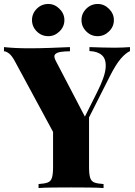

<svg xmlns="http://www.w3.org/2000/svg" viewBox="-28 -946 681 966"><path d="M626 -709V-689Q604 -679 579.5 -650.5Q555 -622 526 -565L341 -199H284L50 -632Q33 -665 18 -676.5Q3 -688 -8 -688V-709Q21 -706 52 -704.5Q83 -703 120 -703Q168 -703 223 -705Q278 -707 324 -709V-688Q299 -688 278.5 -685Q258 -682 249.5 -673Q241 -664 251 -643L406 -346L367 -295L461 -483Q500 -560 503.5 -604.5Q507 -649 484.5 -668.5Q462 -688 422 -689V-709Q458 -708 487.5 -707Q517 -706 550 -706Q571 -706 591 -707Q611 -708 626 -709ZM420 -375V-106Q420 -70 425.5 -52Q431 -34 446.5 -28Q462 -22 493 -20V0Q465 -2 419.5 -2.5Q374 -3 330 -3Q281 -3 236.5 -2.5Q192 -2 166 0V-20Q197 -22 212.5 -28Q228 -34 233.5 -52Q239 -70 239 -106V-311L337 -249ZM464 -926Q496 -926 520.5 -901.5Q545 -877 545 -845Q545 -812 520.5 -788Q496 -764 463 -764Q430 -764 406 -788Q382 -812 382 -845Q382 -878 406 -902Q430 -926 464 -926ZM215 -926Q247 -926 271.5 -901.5Q296 -877 296 -845Q296 -812 271.5 -788Q247 -764 215 -764Q181 -764 157 -788Q133 -812 133 -845Q133 -878 157 -902Q181 -926 215 -926Z"/></svg>

Font: Playfair Display ExtraBold
Style: Regular
Weight: 800
Designer: Claus Eggers Sørensen
Foundry: Claus Eggers Sørensen
Version: Version 1.203